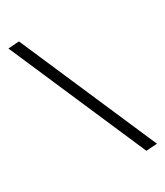

<svg xmlns="http://www.w3.org/2000/svg" viewBox="-180 -786 745 865"><g transform="rotate(-30 192.5 -353.0)"><path d="M375 0 67 -710 10 -706 318 4Z"/></g></svg>

Font: Catamaran Thin Light
Style: Regular
Weight: 300
Version: Version 2.000